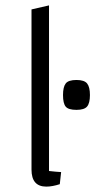

<svg xmlns="http://www.w3.org/2000/svg" viewBox="-20 -685 354 713"><path d="M207 -46 202 -1Q174 8 152 8Q97 8 97 -55V-650L162 -665V-50Q188 -47 207 -46ZM264 -388Q293 -388 303.5 -375Q314 -362 314 -332Q314 -302 303.5 -289.5Q293 -277 264 -277Q234 -277 224 -289Q214 -301 214 -332Q214 -362 224 -375Q234 -388 264 -388Z"/></svg>

Font: Changa ExtraLight
Style: Regular
Weight: 275
Designer: Eduardo Rodriguez Tunni
Foundry: Eduardo Rodriguez Tunni
Version: Version 2.002; ttfautohint (v1.5) -l 8 -r 50 -G 200 -x 14 -H